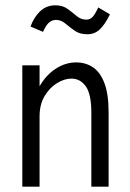

<svg xmlns="http://www.w3.org/2000/svg" viewBox="-20 -703 490 723"><path d="M64 0V-457H129V-378Q153 -420 189.5 -444Q226 -468 267 -468Q302 -468 329.5 -450Q357 -432 373 -390.5Q389 -349 389 -279V0H324V-277Q324 -349 303 -378Q282 -407 249 -407Q222 -407 194 -389.5Q166 -372 147.5 -340.5Q129 -309 129 -265V0ZM350 -675 394 -649Q375 -610 355.5 -592Q336 -574 309 -574Q280 -574 261 -587.5Q242 -601 226 -614.5Q210 -628 191 -628Q176 -628 164.5 -618Q153 -608 142 -583L95 -603Q107 -637 130.5 -660Q154 -683 189 -683Q216 -683 234.5 -669.5Q253 -656 269 -642.5Q285 -629 305 -629Q319 -629 328.5 -639Q338 -649 350 -675Z"/></svg>

Font: Inconsolata SemiCondensed
Style: Regular
Weight: 400
Width: 4
Monospace: yes
Designer: Raph Levien, Cyreal, Brenton Simpson
Foundry: Raph Levien, Cyreal, Google
Version: Version 3.001; ttfautohint (v1.8.2.53-6de2)